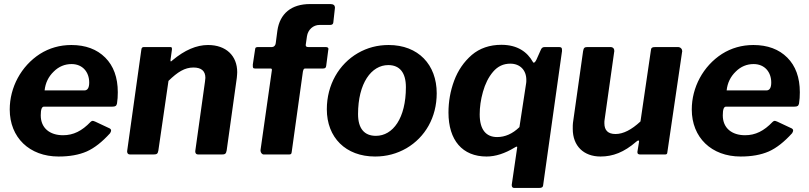

<svg xmlns="http://www.w3.org/2000/svg" viewBox="-20 -762 3990 947"><path d="M269 10C323 10 369 2 408 -15C446 -32 484 -62 523 -105C526 -110 528 -115 528 -118C528 -124 524 -128 516 -131L450 -162C443 -165 439 -166 437 -166C434 -166 430 -164 427 -161C384 -116 342 -95 291 -95C226 -95 181 -130 181 -193C181 -222 186 -236 197 -236H534C550 -236 554 -240 557 -251C560 -269 561 -288 561 -307C561 -380 540 -437 499 -478C458 -519 402 -540 332 -540C275 -540 223 -525 177 -496C84 -436 28 -331 28 -222C28 -84 125 10 269 10ZM200 -316C204 -353 219 -384 245 -409C270 -434 300 -446 333 -446C388 -446 420 -406 420 -355C420 -329 412 -316 396 -316Z M734 0C754 0 758 -3 761 -19L811 -363C856 -407 891 -429 934 -429C973 -429 993 -412 993 -378C993 -375 992 -368 991 -359L943 -16C943 -5 948 0 958 0H1073C1090 0 1095 -3 1098 -20L1148 -378C1149 -390 1150 -399 1150 -406C1150 -487 1095 -540 1006 -540C949 -540 891 -515 831 -465C827 -461 824 -459 823 -459C822 -459 821 -460 821 -463V-467L828 -517C828 -519 828 -520 828 -522C828 -527 827 -530 819 -530H691C682 -530 678 -527 677 -516L607 -16C607 -5 612 0 622 0Z M1500 -530C1492 -530 1488 -533 1488 -539V-541L1494 -583C1499 -616 1525 -639 1556 -639H1608C1618 -639 1623 -643 1624 -651L1632 -723C1632 -724 1632 -725 1632 -725C1632 -735 1625 -742 1610 -742H1509C1417 -742 1360 -695 1348 -610L1340 -549C1339 -538 1331 -530 1322 -530H1255C1242 -530 1239 -528 1238 -517L1227 -444C1227 -442 1227 -440 1227 -438C1227 -430 1227 -424 1238 -424H1315C1319 -424 1321 -422 1321 -418V-416L1265 -22C1265 -21 1265 -20 1265 -19C1265 -10 1272 0 1281 0H1404C1415 0 1418 -2 1419 -14L1474 -409C1477 -420 1478 -424 1485 -424H1572C1583 -424 1588 -427 1589 -438L1599 -515C1599 -517 1600 -519 1600 -520C1600 -526 1597 -530 1585 -530Z M1830 10C1887 10 1938 -4 1985 -31C2077 -85 2134 -183 2134 -302C2134 -443 2043 -540 1897 -540C1842 -540 1792 -527 1745 -500C1652 -446 1592 -344 1592 -223C1592 -84 1685 10 1830 10ZM1834 -92C1777 -92 1746 -128 1746 -199C1746 -352 1812 -441 1895 -441C1952 -441 1982 -403 1982 -332C1982 -179 1918 -92 1834 -92Z M2638 165C2650 165 2658 163 2659 151L2751 -503C2752 -506 2752 -510 2752 -515C2752 -527 2748 -530 2736 -530H2668C2656 -530 2651 -526 2646 -513L2626 -468C2621 -458 2617 -453 2613 -453C2610 -453 2609 -454 2608 -457C2581 -505 2533 -541 2453 -541C2395 -541 2346 -524 2307 -491C2268 -457 2239 -415 2220 -364C2201 -313 2192 -260 2192 -207C2192 -70 2261 10 2380 10C2424 10 2470 -5 2518 -34C2523 -37 2527 -39 2529 -39C2530 -39 2531 -38 2531 -35L2505 143C2505 146 2504 148 2504 150C2504 160 2508 165 2516 165ZM2432 -86C2377 -86 2346 -123 2346 -198C2346 -233 2351 -270 2362 -309C2373 -348 2389 -381 2412 -408C2435 -435 2463 -448 2497 -448C2545 -448 2576 -416 2576 -368C2576 -361 2576 -355 2575 -351L2542 -135C2508 -102 2471 -86 2432 -86Z M2942 10C3003 10 3058 -11 3118 -63C3122 -67 3126 -69 3129 -69C3131 -69 3132 -68 3132 -65V-63L3124 -14C3124 -13 3124 -11 3124 -10C3124 -3 3129 0 3139 0H3258C3269 0 3271 -2 3272 -14L3344 -504C3344 -506 3345 -508 3345 -509C3345 -519 3338 -530 3323 -530H3215C3196 -530 3191 -527 3190 -511L3139 -163C3095 -122 3054 -101 3016 -101C2979 -101 2961 -119 2961 -154C2961 -161 2961 -167 2962 -171L3009 -504C3009 -506 3010 -508 3010 -510C3010 -521 3005 -530 2990 -530H2880C2863 -530 2859 -527 2856 -510L2806 -156C2805 -150 2805 -140 2805 -126C2805 -42 2859 10 2942 10Z M3633 10C3687 10 3733 2 3772 -15C3810 -32 3848 -62 3887 -105C3890 -110 3892 -115 3892 -118C3892 -124 3888 -128 3880 -131L3814 -162C3807 -165 3803 -166 3801 -166C3798 -166 3794 -164 3791 -161C3748 -116 3706 -95 3655 -95C3590 -95 3545 -130 3545 -193C3545 -222 3550 -236 3561 -236H3898C3914 -236 3918 -240 3921 -251C3924 -269 3925 -288 3925 -307C3925 -380 3904 -437 3863 -478C3822 -519 3766 -540 3696 -540C3639 -540 3587 -525 3541 -496C3448 -436 3392 -331 3392 -222C3392 -84 3489 10 3633 10ZM3564 -316C3568 -353 3583 -384 3609 -409C3634 -434 3664 -446 3697 -446C3752 -446 3784 -406 3784 -355C3784 -329 3776 -316 3760 -316Z"/></svg>

Font: Libre Franklin
Style: Bold Italic
Weight: 700
Italic angle: -8°
Designer: Pablo Impallari, Rodrigo Fuenzalida
Foundry: Impallari Type
Version: Version 1.002; ttfautohint (v1.5)